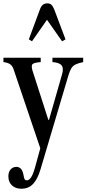

<svg xmlns="http://www.w3.org/2000/svg" viewBox="-26 -869 516 1146"><path d="M101 257.5Q67.5 257.5 45.8 237.8Q24 218 24 183.5Q24 157.5 37.5 142.2Q51 127 71.5 127Q105.5 127 114 174.5Q117.5 195.5 121.5 201.5Q125.5 207.5 134.5 207.5Q161.5 207.5 182.5 132.5L214.5 16L54 -458.5Q47 -477 33.8 -486Q20.5 -495 -5.5 -498.5V-524.5H217V-498.5Q176.5 -495 168 -486.2Q159.5 -477.5 167.5 -449L262.5 -153.5H266.5L343 -420.5Q355.5 -459.5 342.5 -477.5Q329.5 -495.5 287 -498.5V-524.5H470.5V-498.5Q440.5 -492 424.2 -483.8Q408 -475.5 399.2 -460.5Q390.5 -445.5 382.5 -419.5L216.5 139.5Q207 171.5 196 192.8Q185 214 173 227Q146 257.5 101 257.5ZM165 -622.5 146 -634 212 -812Q219 -831.5 229.5 -840.2Q240 -849 256.5 -849Q272 -849 281 -840.2Q290 -831.5 298 -812L365 -634L344.5 -622.5L254.5 -751Z"/></svg>

Font: Libre Caslon Condensed Medium
Style: Regular
Weight: 500
Designer: Pablo Impallari, Rodrigo Fuenzalida, Katja Schimmel, Ertekin Erdin
Foundry: Pablo Impallari, Rodrigo Fuenzalida
Version: Version 2.000; ttfautohint (v1.8.4.7-5d5b);gftools[0.9.33]